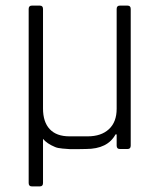

<svg xmlns="http://www.w3.org/2000/svg" viewBox="-20 -530 567 683"><path d="M133 121Q133 133 122 133H93Q82 133 82 121V-498Q82 -510 93 -510H122Q133 -510 133 -498V-144Q133 -96 157 -70.5Q181 -45 227 -45H292Q340 -45 367.5 -70.5Q395 -96 395 -143V-498Q395 -510 406 -510H434Q445 -510 445 -498V-12Q445 0 434 0H406Q395 0 395 -12V-52H391Q363 0 286 0Q280 0 258.5 0.5Q237 1 228.5 0.5Q220 0 202.5 -1.5Q185 -3 176 -7Q147 -19 133 -36Z"/></svg>

Font: Rajdhani
Style: Regular
Weight: 400
Designer: Satya Rajpurohit, Jyotish Sonowal
Foundry: Indian Type Foundry
Version: Version 1.201 February 1, 2022